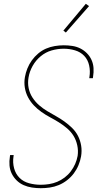

<svg xmlns="http://www.w3.org/2000/svg" viewBox="-20 -981 540 1009"><path d="M194 8Q171 8 148 4.5Q125 1 104.5 -8Q84 -17 68 -32.5Q52 -48 42 -68Q32 -88 30 -111Q28 -134 32 -158L33 -166H52L51 -159Q46 -127 54 -97Q62 -67 82.5 -46.5Q103 -26 133 -18Q163 -10 194 -10Q216 -10 238 -13.5Q260 -17 280.5 -25.5Q301 -34 319.5 -48Q338 -62 352 -80.5Q366 -99 375 -119.5Q384 -140 388 -162Q392 -190 386 -217.5Q380 -245 366.5 -267Q353 -289 332.5 -306.5Q312 -324 289.5 -338Q267 -352 243.5 -364.5Q220 -377 198 -392.5Q176 -408 158 -427Q140 -446 127.5 -469.5Q115 -493 110.5 -520.5Q106 -548 111 -576Q115 -599 124 -621.5Q133 -644 147.5 -664Q162 -684 181 -700Q200 -716 222 -725.5Q244 -735 268 -739Q292 -743 315 -743Q338 -743 360.5 -739.5Q383 -736 402 -726.5Q421 -717 436.5 -701.5Q452 -686 461 -666Q470 -646 471.5 -623.5Q473 -601 469 -577L468 -570H449L450 -577Q455 -607 448.5 -637Q442 -667 422.5 -687.5Q403 -708 374 -716.5Q345 -725 315 -725Q283 -725 251.5 -716Q220 -707 194 -685.5Q168 -664 151.5 -634.5Q135 -605 130 -574Q125 -545 130.5 -518Q136 -491 150.5 -468.5Q165 -446 185 -428.5Q205 -411 227.5 -397.5Q250 -384 273.5 -371Q297 -358 318.5 -342.5Q340 -327 359 -308.5Q378 -290 390 -266.5Q402 -243 406.5 -215.5Q411 -188 406 -159Q402 -136 392.5 -113Q383 -90 368 -70Q353 -50 332.5 -34Q312 -18 289 -8.5Q266 1 242 4.5Q218 8 194 8ZM326 -810 313 -820 431 -961 448 -949Z"/></svg>

Font: Iosevka Curly Thin
Style: Italic
Weight: 100
Italic angle: -9°
Monospace: yes
Designer: Belleve Invis
Foundry: Belleve Invis
Version: Version 22.1.2; ttfautohint (v1.8.4)